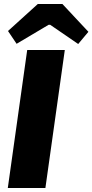

<svg xmlns="http://www.w3.org/2000/svg" viewBox="-20 -940 462 960"><path d="M422 -781 371 -720 231 -816H223L63 -721L20 -785L169 -920H292ZM207 0H19L116 -690H304Z"/></svg>

Font: Ezarion Extra Bold
Style: Italic
Weight: 800
Italic angle: -8°
Designer: Natanael Gama
Version: Version 1.001;PS 001.001;hotconv 1.0.70;makeotf.lib2.5.58329